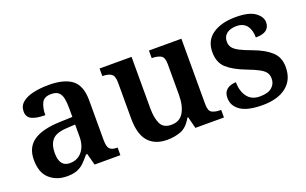

<svg xmlns="http://www.w3.org/2000/svg" viewBox="-69 -850 1853 1162"><g transform="rotate(-20 857.0 -269.0)"><path d="M203 10Q137 10 92 -29.5Q47 -69 47 -152Q47 -232 103 -271Q159 -310 272 -314L355 -317V-374Q355 -408 350 -434.5Q345 -461 329.5 -476Q314 -491 281 -491Q235 -491 220 -460Q205 -429 205 -383Q148 -383 118.5 -397.5Q89 -412 89 -448Q89 -484 115.5 -506Q142 -528 186.5 -538Q231 -548 285 -548Q385 -548 435 -509.5Q485 -471 485 -377V-120Q485 -79 498.5 -64Q512 -49 546 -49H549V0H383L363 -75H355Q333 -48 313.5 -29Q294 -10 268 0Q242 10 203 10ZM246 -59Q296 -59 325.5 -95Q355 -131 355 -191V-268L303 -265Q233 -262 206.5 -232.5Q180 -203 180 -147Q180 -59 246 -59Z M849 10Q770 10 728 -37.5Q686 -85 686 -187V-417Q686 -461 666.5 -474Q647 -487 612 -487H610V-536H816V-207Q816 -142 834 -104.5Q852 -67 903 -67Q957 -67 982 -109.5Q1007 -152 1007 -223V-420Q1007 -465 984.5 -476Q962 -487 931 -487H928V-536H1137V-113Q1137 -70 1158 -59.5Q1179 -49 1210 -49H1216V0H1032L1013 -75H1008Q978 -21 937.5 -5.5Q897 10 849 10Z M1463 10Q1367 10 1321.5 -21Q1276 -52 1276 -103Q1276 -133 1290 -149Q1304 -165 1323 -170.5Q1342 -176 1357 -176Q1357 -118 1384.5 -81.5Q1412 -45 1465 -45Q1518 -45 1543 -67Q1568 -89 1568 -122Q1568 -145 1557.5 -161Q1547 -177 1520 -192Q1493 -207 1445 -225Q1366 -255 1325.5 -291.5Q1285 -328 1285 -395Q1285 -470 1341 -508.5Q1397 -547 1489 -547Q1575 -547 1614 -518.5Q1653 -490 1653 -454Q1653 -423 1631.5 -406Q1610 -389 1563 -389Q1563 -438 1541 -466Q1519 -494 1475 -494Q1436 -494 1412.5 -476Q1389 -458 1389 -425Q1389 -402 1401 -386Q1413 -370 1442 -355Q1471 -340 1521 -322Q1593 -295 1632.5 -258.5Q1672 -222 1672 -159Q1672 -78 1616.5 -34Q1561 10 1463 10Z"/></g></svg>

Font: Noto Serif NP Hmong SemiBold
Style: Regular
Weight: 600
Designer: Dalton Maag Ltd
Foundry: Dalton Maag Ltd
Version: Version 1.001; ttfautohint (v1.8.4.7-5d5b)